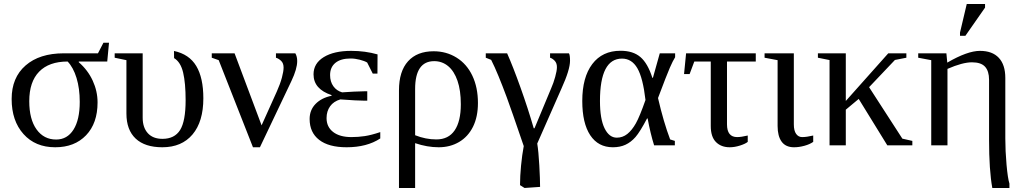

<svg xmlns="http://www.w3.org/2000/svg" viewBox="-20 -725 5109 958"><path d="M496.1 -511.7H523.9L515.1 -418H373V-414.6Q418.5 -375 442.6 -322.5Q466.8 -270 466.8 -213.9Q466.8 -109.9 409.4 -50Q352.1 9.8 255.4 9.8Q156.2 9.8 97.2 -56.2Q38.1 -122.1 38.1 -231Q38.1 -337.9 107.7 -398.4Q177.2 -459 298.3 -459H468.8ZM260.3 -28.8Q315.4 -28.8 346.7 -78.1Q377.9 -127.4 377.9 -216.8Q377.9 -283.7 361.8 -336.2Q345.7 -388.7 317.4 -418Q224.6 -418 175.3 -367.4Q126 -316.9 126 -220.2Q126 -129.9 162.4 -79.3Q198.7 -28.8 260.3 -28.8Z M790 9.8Q703.1 9.8 657 -33.4Q610.8 -76.7 610.8 -158.7V-424.8L552.2 -437V-459H691.9V-137.7Q691.9 -88.9 717.5 -60.5Q743.2 -32.2 790.5 -32.2Q851.1 -32.2 878.7 -76.4Q906.2 -120.6 906.2 -225.1Q906.2 -310.1 893.8 -362.8Q881.3 -415.5 848.6 -435.1L848.1 -470.7Q923.8 -454.6 959.2 -395.8Q994.6 -336.9 994.6 -234.4Q994.6 -118.2 940.7 -54.2Q886.7 9.8 790 9.8Z M1395 -387.7Q1395 -409.2 1383.1 -420.9Q1371.1 -432.6 1356.9 -437V-459H1453.6Q1462.9 -442.9 1462.9 -420.4Q1462.9 -381.3 1434.1 -320.8L1276.9 9.8H1242.2L1071.3 -424.8L1036.6 -437V-459H1150.4L1285.2 -99.6L1361.3 -268.6Q1377.9 -305.7 1386.5 -337.4Q1395 -369.1 1395 -387.7Z M1877.4 -34.2Q1810.5 9.8 1709.5 9.8Q1620.1 9.8 1572.5 -27.1Q1524.9 -64 1524.9 -131.3Q1524.9 -175.8 1554.4 -206.3Q1584 -236.8 1634.3 -247.1V-250.5Q1544.4 -280.3 1544.4 -354Q1544.4 -408.7 1595.2 -439.9Q1646 -471.2 1732.4 -471.2Q1801.8 -471.2 1863.8 -453.6L1863.3 -357.9H1839.8L1812 -413.1Q1798.8 -420.9 1775.1 -427Q1751.5 -433.1 1729 -433.1Q1680.2 -433.1 1653.6 -411.4Q1627 -389.6 1627 -350.6Q1627 -317.4 1643.3 -294.7Q1659.7 -272 1687 -264.2Q1706.5 -266.1 1745.4 -267.8Q1784.2 -269.5 1796.9 -269.5H1812.5V-222.7H1796.9Q1763.7 -222.7 1678.2 -229Q1644.5 -219.2 1627 -194.6Q1609.4 -169.9 1609.4 -135.7Q1609.4 -91.8 1642.3 -66.4Q1675.3 -41 1733.4 -41Q1767.1 -41 1799.8 -45.9Q1832.5 -50.8 1877.4 -65.9Z M1970.7 -273.9Q1970.7 -369.1 2015.9 -419.2Q2061 -469.2 2143.6 -469.2Q2207 -469.2 2258.1 -437.5Q2309.1 -405.8 2336.9 -347.2Q2364.7 -288.6 2364.7 -210.9Q2364.7 -142.1 2340.1 -92.5Q2315.4 -43 2270.8 -16.6Q2226.1 9.8 2168.9 9.8Q2111.8 9.8 2051.3 -10.7V212.9H1970.7ZM2157.2 -29.3Q2217.8 -29.3 2248.5 -74.5Q2279.3 -119.6 2279.3 -204.6Q2279.3 -273.9 2262.7 -322Q2246.1 -370.1 2216.1 -395Q2186 -419.9 2146.5 -419.9Q2051.3 -419.9 2051.3 -280.8V-50.3Q2104 -29.3 2157.2 -29.3Z M2403.8 -437V-459H2510.3Q2539.6 -393.1 2576.9 -288.8Q2614.3 -184.6 2643.1 -85H2647L2730 -284.2Q2741.7 -310.5 2750.2 -341.3Q2758.8 -372.1 2758.8 -390.1Q2758.8 -410.2 2747.6 -421.9Q2736.3 -433.6 2724.6 -437V-459H2818.8Q2824.2 -450.7 2824.2 -421.9Q2824.2 -377 2781.7 -283.7L2660.6 -8.8Q2667 29.8 2670.9 99.9Q2674.8 169.9 2674.8 207.5L2597.2 212.9L2574.7 198.7Q2574.7 155.3 2579.8 101.3Q2585 47.4 2593.3 3.9Q2529.8 -182.1 2508.3 -240Q2486.8 -297.9 2467.3 -345.2Q2447.8 -392.6 2430.7 -426.3Z M3347.2 -22V0H3243.7Q3225.6 -57.6 3211.4 -133.8H3208.5Q3173.3 -66.9 3150.9 -41.3Q3128.4 -15.6 3101.1 -2.9Q3073.7 9.8 3038.1 9.8Q2964.8 9.8 2925 -50.3Q2885.3 -110.4 2885.3 -221.2Q2885.3 -339.4 2935.3 -405.5Q2985.4 -471.7 3076.2 -471.7Q3138.7 -471.7 3175.3 -440.4Q3211.9 -409.2 3234.9 -336.9H3237.8L3272 -459H3348.6V-439.5Q3337.4 -421.9 3322.3 -387.2Q3307.1 -352.5 3263.2 -235.8Q3291 -115.7 3323.7 -29.3ZM3200.7 -226.1Q3188 -336.4 3160.2 -384.5Q3132.3 -432.6 3083.5 -432.6Q2973.6 -432.6 2973.6 -221.2Q2973.6 -131.3 2996.6 -84.7Q3019.5 -38.1 3057.6 -38.1Q3086.9 -38.1 3110.1 -56.6Q3133.3 -75.2 3152.6 -109.4Q3171.9 -143.6 3200.7 -226.1Z M3444.3 -418 3420.9 -355.5H3393.1L3403.3 -459H3751V-418H3607.4V-104.5Q3607.4 -41 3658.2 -41Q3678.2 -41 3710.9 -48.8V-17.1Q3699.2 -7.3 3672.4 1.2Q3645.5 9.8 3621.1 9.8Q3578.1 9.8 3552.2 -16.4Q3526.4 -42.5 3526.4 -96.2V-418Z M3940.9 -104.5Q3940.9 -72.8 3952.4 -56.9Q3963.9 -41 3982.4 -41Q4004.9 -41 4037.6 -48.8V-17.1Q4020.5 -4.9 3993.7 2.4Q3966.8 9.8 3941.9 9.8Q3900.4 9.8 3880.1 -18.1Q3859.9 -45.9 3859.9 -96.2V-424.8L3794.9 -437V-459H3940.9Z M4200.2 -221.2 4412.1 -459H4502.4V-437L4445.3 -425.8L4316.4 -290L4482.4 -33.2L4532.2 -22V0H4407.2L4264.6 -231.4L4200.2 -177.7V0H4119.1V-425.3L4061 -437V-459H4200.2Z M4561.5 -459H4702.1L4706.5 -412.6Q4807.1 -471.2 4869.6 -471.2Q4931.2 -471.2 4963.6 -436.5Q4996.1 -401.9 4996.1 -335.9V-34.2Q4996.1 28.3 5002.2 96.7Q5008.3 165 5016.6 190.9V212.9H4931.2Q4915 125 4915 -28.3V-327.1Q4915 -370.1 4895 -392.1Q4875 -414.1 4829.6 -414.1Q4782.7 -414.1 4707.5 -381.3V0H4626.5V-424.8L4561.5 -437ZM4770 -546.4V-562.5L4803.7 -705.1H4895V-687L4796.9 -546.4Z"/></svg>

Font: Liberation Serif
Style: Regular
Weight: 400
Designer: Steve Matteson
Foundry: Ascender Corporation
Version: Version 2.1.5